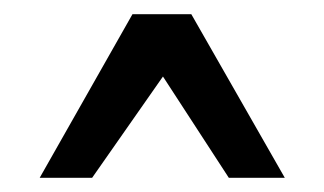

<svg xmlns="http://www.w3.org/2000/svg" viewBox="-20 -480 458 271"><path d="M110 -229H36L167 -460H250L382 -229H303L210 -372Z"/></svg>

Font: Genos ExtraBold
Style: Regular
Weight: 800
Designer: Robert E. Leuschke
Foundry: Robert E. Leuschke
Version: Version 1.010